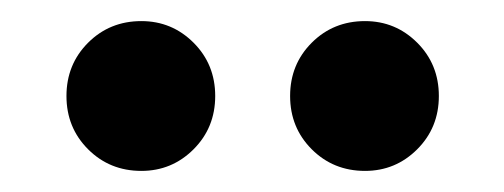

<svg xmlns="http://www.w3.org/2000/svg" viewBox="-20 -714 478 182"><path d="M43 -623Q43 -653 63.5 -673.5Q84 -694 114 -694Q143 -694 163.5 -673.5Q184 -653 184 -623Q184 -593 163.5 -572.5Q143 -552 114 -552Q84 -552 63.5 -572.5Q43 -593 43 -623ZM255 -623Q255 -653 275.5 -673.5Q296 -694 326 -694Q355 -694 375.5 -673.5Q396 -653 396 -623Q396 -593 375.5 -572.5Q355 -552 326 -552Q296 -552 275.5 -572.5Q255 -593 255 -623Z"/></svg>

Font: Maitree
Style: Bold
Weight: 700
Designer: CadsonDemak Team
Foundry: CadsonDemak
Version: Version 1.002